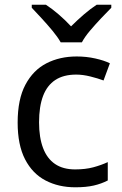

<svg xmlns="http://www.w3.org/2000/svg" viewBox="-20 -786 520 816"><path d="M300 10Q229 10 173.5 -19Q118 -48 86.5 -109Q55 -170 55 -265Q55 -364 88 -426Q121 -488 177.5 -517Q234 -546 306 -546Q347 -546 385 -537.5Q423 -529 447 -517L420 -444Q396 -453 364 -461Q332 -469 304 -469Q250 -469 215 -446Q180 -423 163 -378Q146 -333 146 -266Q146 -202 163 -157Q180 -112 214 -89Q248 -66 299 -66Q343 -66 376.5 -75Q410 -84 438 -97V-19Q411 -5 378.5 2.5Q346 10 300 10ZM238 -606Q225 -629 203 -655.5Q181 -682 157 -708Q133 -734 115 -753V-766H175Q201 -749 229 -725Q257 -701 282 -674Q309 -701 337 -725Q365 -749 391 -766H453V-753Q434 -734 409.5 -708Q385 -682 362.5 -655.5Q340 -629 328 -606Z"/></svg>

Font: Noto Sans Gurmukhi
Style: Regular
Weight: 400
Designer: Jelle Bosma - Monotype Design Team
Foundry: Monotype Imaging Inc.
Version: Version 2.003